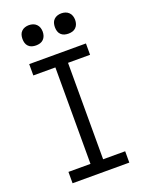

<svg xmlns="http://www.w3.org/2000/svg" viewBox="-173 -1031 845 1113"><g transform="rotate(-20 250.0 -474.0)"><path d="M75 0V-70H211V-665H75V-735H425V-665H289V-70H425V0ZM350 -823Q337 -823 325 -826.5Q313 -830 304 -839Q295 -848 291.5 -860Q288 -872 288 -885Q288 -898 291.5 -910Q295 -922 304 -931Q313 -940 325 -944Q337 -948 350 -948Q363 -948 375 -944Q387 -940 396 -931Q405 -922 409 -910Q413 -898 413 -885Q413 -872 409 -860Q405 -848 396 -839Q387 -830 375 -826.5Q363 -823 350 -823ZM150 -823Q137 -823 125 -826.5Q113 -830 104 -839Q95 -848 91.5 -860Q88 -872 88 -885Q88 -898 91.5 -910Q95 -922 104 -931Q113 -940 125 -944Q137 -948 150 -948Q163 -948 175 -944Q187 -940 196 -931Q205 -922 209 -910Q213 -898 213 -885Q213 -872 209 -860Q205 -848 196 -839Q187 -830 175 -826.5Q163 -823 150 -823Z"/></g></svg>

Font: Iosevka MaddieWtf
Style: Regular
Weight: 400
Monospace: yes
Designer: Belleve Invis
Foundry: Belleve Invis
Version: Version 31.3.0; ttfautohint (v1.8.3)